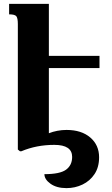

<svg xmlns="http://www.w3.org/2000/svg" viewBox="-20 -780 575 990"><path d="M493 -429H232V-93Q252 -101 275.5 -105.5Q299 -110 323 -110Q400 -110 445.5 -71Q491 -32 491 31Q491 82 467.5 117.5Q444 153 405.5 171.5Q367 190 323 190Q272 190 240.5 167.5Q209 145 209 118Q289 118 320.5 95Q352 72 352 29Q352 -33 260 -33Q168 -33 90 0H83L72 -9V-656Q72 -687 64 -696.5Q56 -706 27 -706V-760H232V-492H493Z"/></svg>

Font: Noto Serif Armenian SemiCondensed ExtraBold
Style: Regular
Weight: 800
Width: 4
Designer: Monotype Design Team
Foundry: Monotype Imaging Inc.
Version: Version 2.008; ttfautohint (v1.8.4.7-5d5b)